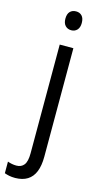

<svg xmlns="http://www.w3.org/2000/svg" viewBox="-179 -778 556 1061"><g transform="rotate(15 98.5 -247.5)"><path d="M28.3 240.2Q8.8 240.2 -6.3 237.1Q-21.5 233.9 -33.2 229.5V163.1Q-21.5 167.5 -9 169.9Q3.4 172.4 17.1 172.4Q45.4 172.4 60.5 152.8Q75.7 133.3 75.7 86.4V-535.6H153.8V85.4Q153.8 136.2 139.9 170.7Q126 205.1 98.1 222.4Q70.3 239.7 28.3 240.2ZM68.8 -682.1Q68.8 -709.5 81.8 -722.9Q94.7 -736.3 116.2 -736.3Q137.2 -736.3 149.9 -722.7Q162.6 -709 162.6 -682.1Q162.6 -656.2 149.7 -642.3Q136.7 -628.4 116.2 -628.4Q95.2 -628.4 82 -642.3Q68.8 -656.2 68.8 -682.1Z"/></g></svg>

Font: Open Sans SemiCondensed
Style: Regular
Weight: 400
Width: 4
Designer: Monotype Design Team
Foundry: Monotype Imaging Inc.
Version: Version 3.000